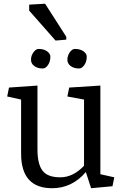

<svg xmlns="http://www.w3.org/2000/svg" viewBox="-20 -1000 656 1031"><path d="M93.3 -175.3V-465.3L18.6 -481.9L28.3 -529.8L181.2 -540.5V-196.8Q181.2 -120.1 208 -84Q234.9 -47.9 303.7 -47.9Q372.6 -47.9 431.2 -109.9V-465.3L341.8 -481.9L351.6 -529.8L519 -540.5V-64.5L593.8 -47.9L584 0L469.2 10.7L440.9 -76.2Q366.7 10.7 259.8 10.7Q93.3 10.7 93.3 -175.3ZM335.9 -787.1 278.3 -782.2 136.7 -942.9V-975.1L222.2 -980L335.9 -802.7ZM382.3 -737.3Q410.6 -737.3 428.2 -724.6Q445.8 -711.9 445.8 -696.3Q445.8 -668.9 432.6 -650.4Q419.4 -632.3 404.8 -632.3Q389.6 -632.3 378.4 -635.7Q367.2 -639.6 359.4 -645.5Q341.8 -658.7 341.8 -679.2Q341.8 -700.2 354.5 -718.8Q367.2 -737.3 382.3 -737.3ZM187.5 -737.3Q215.8 -737.3 233.4 -724.1Q250.5 -710.9 250.5 -696.3Q250.5 -669.4 237.8 -650.9Q225.1 -632.3 210 -632.3Q194.8 -632.3 183.6 -635.7Q172.4 -639.6 164.1 -645.5Q146.5 -658.2 146.5 -679.7Q146.5 -701.2 159.7 -719.2Q172.9 -737.3 187.5 -737.3Z"/></svg>

Font: NoticiaText-Regular
Style: Regular
Weight: 400
Designer: JM Sole
Foundry: JM Sole
Version: Version 1.003